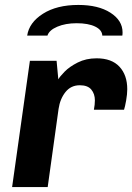

<svg xmlns="http://www.w3.org/2000/svg" viewBox="-20 -757 535 777"><path d="M495 -396Q495 -376 490.5 -350.5Q486 -325 482 -313H360Q364 -334 364 -351Q364 -377 349.5 -394.5Q335 -412 303 -412Q267 -412 245 -384.5Q223 -357 217 -316L173 0H29L101 -511H209L216 -436Q222 -447 241.5 -467Q261 -487 294.5 -504Q328 -521 371 -521Q432 -521 463.5 -487Q495 -453 495 -396ZM476 -626Q476 -617 475 -613H394Q393 -636 365 -649.5Q337 -663 290 -663Q245 -663 212 -649Q179 -635 172 -613H90Q98 -666 154 -701.5Q210 -737 297 -737Q378 -737 427 -705.5Q476 -674 476 -626Z"/></svg>

Font: Chivo
Style: Bold Italic
Weight: 700
Italic angle: -8.05°
Designer: Hector Gatti
Foundry: Omnibus-Type
Version: Version 1.007